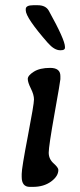

<svg xmlns="http://www.w3.org/2000/svg" viewBox="-20 -733 308 739"><path d="M230 -552.7V-548.8Q230 -539.6 213.4 -539.6H211.4Q189 -539.6 164.1 -567.9Q79.1 -665 79.1 -693.4V-697.8Q79.1 -712.9 107.9 -712.9H125Q156.2 -712.9 168 -691.4Q230 -579.6 230 -552.7ZM212.4 -440.4V-428.2Q212.4 -421.4 189.9 -295.7Q167.5 -169.9 167.5 -145.5Q167.5 -121.1 186 -104.5Q204.6 -87.9 204.6 -79.1Q204.6 -54.7 176.5 -34.2Q148.4 -13.7 106.4 -13.7H94.7Q63.5 -13.7 63.5 -52.2V-63.5Q63.5 -85.9 87.2 -209Q110.8 -332 110.8 -350.1Q110.8 -368.2 98.9 -392.1Q86.9 -416 86.9 -429.2Q86.9 -442.4 110.1 -457Q133.3 -471.7 172.9 -471.7Q212.4 -471.7 212.4 -440.4Z"/></svg>

Font: Averia Libre
Style: Italic
Weight: 400
Italic angle: -7.90001°
Version: Version 1.002